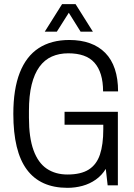

<svg xmlns="http://www.w3.org/2000/svg" viewBox="-20 -890 644 922"><path d="M304 12Q174 12 109 -75.5Q44 -163 44 -343Q44 -462 75 -541Q106 -620 166 -659Q226 -698 313 -698Q368 -698 411.5 -682.5Q455 -667 485.5 -636Q516 -605 531.5 -558.5Q547 -512 547 -451H475Q475 -497 464.5 -531.5Q454 -566 433.5 -589Q413 -612 381.5 -623Q350 -634 308 -634Q264 -634 229 -618.5Q194 -603 169.5 -569.5Q145 -536 132 -483.5Q119 -431 119 -357V-325Q119 -229 141 -168.5Q163 -108 204.5 -80Q246 -52 304 -52Q369 -52 406.5 -76Q444 -100 460 -148Q476 -196 476 -269V-291H290V-353H546V0H497L488 -79Q469 -48 440 -27.5Q411 -7 376 2.5Q341 12 304 12ZM195 -738 278 -870H343L426 -738H367L294 -855H327L253 -738Z"/></svg>

Font: Archivo Condensed Light
Style: Regular
Weight: 300
Width: 3
Designer: Hector Gatti
Foundry: Omnibus-Type
Version: Version 2.001